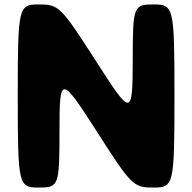

<svg xmlns="http://www.w3.org/2000/svg" viewBox="-20 -845 866 865"><path d="M414 -256C573 -7 581 0 672 0C763 0 766 -12 766 -413C766 -813 763 -825 672 -825C581 -825 578 -818 578 -569C577 -320 572 -320 413 -569C253 -818 245 -825 154 -825C63 -825 60 -813 60 -413C60 -12 63 0 154 0C245 0 248 -7 248 -256C248 -505 254 -505 414 -256Z"/></svg>

Font: Hussar Print
Style: Bold
Weight: 700
Foundry: Cannot Into Space Fonts
Version: Version 2.00